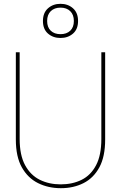

<svg xmlns="http://www.w3.org/2000/svg" viewBox="-20 -974 633 1006"><path d="M299 12Q233 12 179.5 -14.5Q126 -41 94.5 -97Q63 -153 63 -243V-700H83V-246Q83 -161 111.5 -108.5Q140 -56 188.5 -32Q237 -8 298 -8Q360 -8 408 -32Q456 -56 483.5 -108.5Q511 -161 511 -246V-700H531V-243Q531 -153 500.5 -97Q470 -41 417.5 -14.5Q365 12 299 12ZM297 -775Q258 -775 231.5 -798Q205 -821 205 -864Q205 -907 231.5 -930.5Q258 -954 297 -954Q336 -954 362.5 -930.5Q389 -907 389 -864Q389 -821 362.5 -798Q336 -775 297 -775ZM297 -795Q329 -795 348 -813Q367 -831 367 -864Q367 -897 348 -915.5Q329 -934 297 -934Q265 -934 246 -915.5Q227 -897 227 -864Q227 -831 246 -813Q265 -795 297 -795Z"/></svg>

Font: DM Sans 28pt Thin
Style: Regular
Weight: 250
Version: Version 4.004;gftools[0.9.30]